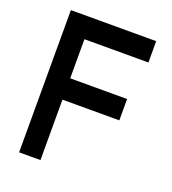

<svg xmlns="http://www.w3.org/2000/svg" viewBox="-144 -908 907 1015"><g transform="rotate(20 310.0 -400.0)"><path d="M560 -680V-800H80V0H200V-340H520V-460H200V-680Z"/></g></svg>

Font: Gauge Heavy
Style: Bold
Weight: 900
Designer: Daniel Pimley
Foundry: Daniel Pimley
Version: Version 1.003;PS 001.001;hotconv 1.0.56